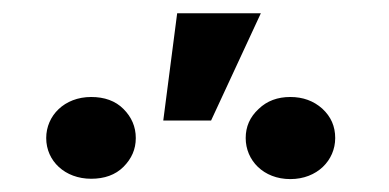

<svg xmlns="http://www.w3.org/2000/svg" viewBox="-20 -875 588 290"><path d="M226.6 -692.9H298.8L374 -855H247.6ZM49.8 -666.5C49.8 -631.8 78.1 -605 117.7 -605C137.7 -605 154.3 -610.8 166.5 -623C178.7 -635.3 185.1 -649.4 185.1 -666.5C185.1 -683.6 178.7 -698.2 166.5 -710.4C154.3 -722.7 137.7 -728.5 117.7 -728.5C77.1 -728.5 49.8 -700.2 49.8 -666.5ZM351.1 -666.5C351.1 -632.8 377.9 -604.5 418.5 -604.5C459 -604.5 486.3 -632.8 486.3 -666.5C486.3 -684.1 480 -698.7 466.8 -710.9C453.6 -722.7 437.5 -728.5 418.5 -728.5C399.4 -728.5 383.3 -722.7 370.6 -710.4C357.4 -698.2 351.1 -683.6 351.1 -666.5Z"/></svg>

Font: Shabnam
Style: Bold
Weight: 700
Foundry: DejaVu fonts team - Redesigned by Saber Rastikerdar - Based on Vazir font
Version: Version 5.0.1